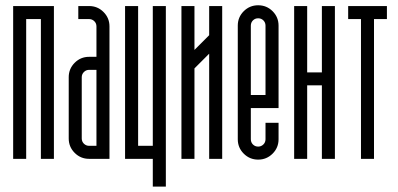

<svg xmlns="http://www.w3.org/2000/svg" viewBox="-20 -594 1487 718"><path d="M77.9 -522.7V0H29.2V-571.4H181.6V0H132.9V-522.7Z M340.7 -332.8H313.2Q302 -332.8 293.8 -324.7Q285.7 -316.5 285.7 -305.3V-76.2Q285.7 -64.6 293.8 -56.6Q302 -48.7 313.2 -48.7H340.7ZM313.2 -571.4Q344.9 -571.4 367.1 -549.1Q389.4 -526.9 389.4 -495.2V0H313.2Q281.5 0 259.3 -22.3Q237 -44.6 237 -76.2V-305.3Q237 -336.9 259.3 -359.2Q281.5 -381.5 313.2 -381.5H340.7V-495.2Q340.7 -506.9 332.6 -514.8Q324.4 -522.7 313.2 -522.7H272.8V-571.4Z M447.7 0V-571.4H496.5V-48.7H551.4V-571.4H600.2V0V103.7H551.4V0Z M810.9 0H762.2V-393.2L707.2 -338.2V0H658.5Q658.5 0 658.5 -571.4H707.2V-407.3L762.2 -462.3V-571.4H810.9Q810.9 -571.4 810.9 0Z M972.9 -498.1Q972.9 -509.8 965 -517.7Q957.1 -525.6 945.4 -525.6Q933.8 -525.6 925.9 -517.7Q918 -509.8 918 -498.1V-238.7H972.9ZM869.2 -73.3V-498.1Q869.2 -529.8 891.5 -552.1Q913.8 -574.3 945.4 -574.3Q977.1 -574.3 999.4 -552.1Q1021.7 -529.8 1021.7 -498.1V-189.9H918V-73.3Q918 -61.6 925.9 -53.7Q933.8 -45.8 945.4 -45.8Q956.7 -45.8 964.8 -53.7Q972.9 -61.6 972.9 -73.3V-134.9H1021.7V-73.3Q1021.7 -41.6 999.4 -19.4Q977.1 2.9 945.4 2.9Q913.8 2.9 891.5 -19.4Q869.2 -41.6 869.2 -73.3Z M1128.7 -274.9V0H1080V-571.4H1128.7V-323.2H1183.7V-571.4H1232.4Q1232.4 -571.4 1232.4 0H1183.7V-274.9Q1183.7 -274.9 1128.7 -274.9Z M1282 -571.4H1426.9V-522.7H1378.6V0H1329.9V-522.7H1282Z"/></svg>

Font: Marapfhont
Style: Book
Weight: 400
Version: Version 0.15